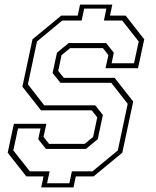

<svg xmlns="http://www.w3.org/2000/svg" viewBox="-20 -768 681 836"><path d="M159.5 48 169.5 0H94.5L13.5 -103L40.5 -229H182L169.5 -172L193.5 -141.5H348.5L385.5 -172L403.5 -257L379.5 -287.5H158.5L77.5 -390.5L121.5 -597L246.5 -700H318.5L328.5 -748H469L459 -700H527L608 -597L581 -471H439.5L452 -528L428 -558.5H285.5L248 -528L233.5 -459.5L258 -429H479L560 -326L512.5 -103L387.5 0H310L300 48ZM185 30H282L293 -22H382.5L493 -113L536 -316L464.5 -407.5H243L209 -450L228 -538.5L279 -580.5H442L475.5 -538.5L466 -492.5H563.5L584 -587.5L512 -678.5H432.5L443 -730.5H346.5L335.5 -678.5H251L141 -587.5L101.5 -401L172.5 -309.5H394.5L428 -267.5L405.5 -162L354 -119.5H180L146.5 -162L156.5 -208.5H58.5L38 -113L110 -22H196Z"/></svg>

Font: Tourney ExtraLight
Style: Italic
Weight: 250
Italic angle: -12°
Version: Version 1.015